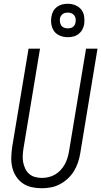

<svg xmlns="http://www.w3.org/2000/svg" viewBox="-20 -994 540 1022"><path d="M202 8Q174 8 147.5 2Q121 -4 100 -19Q79 -34 65 -56Q51 -78 45 -104Q39 -130 40 -157.5Q41 -185 45 -213L132 -735H193L105 -204Q102 -185 101 -166Q100 -147 103.5 -129.5Q107 -112 114.5 -96Q122 -80 135 -68.5Q148 -57 166 -52Q184 -47 203 -47Q220 -47 238 -51Q256 -55 272.5 -64.5Q289 -74 302 -88Q315 -102 324 -118Q333 -134 338.5 -151.5Q344 -169 347 -186L438 -735H499L407 -177Q403 -153 395 -129Q387 -105 373.5 -83Q360 -61 340.5 -43Q321 -25 298 -13Q275 -1 250.5 3.5Q226 8 202 8ZM341 -796Q319 -796 299.5 -804Q280 -812 268.5 -827.5Q257 -843 253.5 -864Q250 -885 254 -906Q256 -921 263.5 -934.5Q271 -948 284 -957.5Q297 -967 311.5 -970.5Q326 -974 341 -974Q362 -974 381.5 -966Q401 -958 413 -942.5Q425 -927 428 -906Q431 -885 428 -864Q425 -849 417.5 -835.5Q410 -822 397.5 -812.5Q385 -803 370 -799.5Q355 -796 341 -796ZM341 -843Q347 -843 354.5 -844.5Q362 -846 368 -850.5Q374 -855 377.5 -861.5Q381 -868 382 -875Q384 -885 382.5 -895Q381 -905 375 -912.5Q369 -920 360 -923.5Q351 -927 341 -927Q334 -927 327 -925.5Q320 -924 314 -919.5Q308 -915 304 -908.5Q300 -902 299 -895Q298 -885 299.5 -875Q301 -865 306.5 -857.5Q312 -850 321.5 -846.5Q331 -843 341 -843Z"/></svg>

Font: Iosevka SS04 Light Oblique
Style: Regular
Weight: 300
Italic angle: -9°
Monospace: yes
Designer: Belleve Invis
Foundry: Belleve Invis
Version: Version 19.0.0; ttfautohint (v1.8.4)